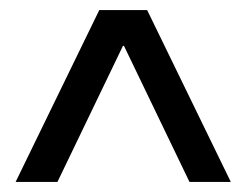

<svg xmlns="http://www.w3.org/2000/svg" viewBox="-20 -732 489 381"><path d="M356 -371 226 -641H224L94 -371H11L177 -712H272L438 -371Z"/></svg>

Font: CST
Style: Regular
Weight: 400
Version: Version 1.00